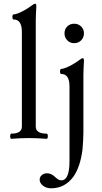

<svg xmlns="http://www.w3.org/2000/svg" viewBox="-20 -745 548 1036"><path d="M41 4Q37 4 35.5 -3Q34 -10 35.5 -17Q37 -24 41 -24Q98 -24 98 -62V-573Q98 -640 53 -640Q49 -640 47.5 -647Q46 -654 47.5 -660.5Q49 -667 53 -667Q62 -667 79.5 -674Q97 -681 116 -692Q135 -703 148 -713Q163 -725 170 -725Q176 -725 176 -711Q175 -685 174 -669Q173 -653 173 -636V-62Q173 -24 231 -24Q236 -24 237.5 -17Q239 -10 237.5 -3Q236 4 231 4Q207 2 183 1Q159 0 136 0Q112 0 88.5 1Q65 2 41 4ZM255 271Q230 271 212 257Q194 243 194 224Q194 210 205.5 200Q217 190 233 190Q257 190 276 209Q287 219 294.5 223.5Q302 228 311 228Q333 228 344 202Q355 176 355 124V-279Q355 -346 310 -346Q306 -346 304.5 -353Q303 -360 304.5 -366.5Q306 -373 310 -373Q319 -373 336.5 -380Q354 -387 373 -398Q392 -409 405 -419Q420 -431 427 -431Q433 -431 433 -417Q432 -391 431 -375Q430 -359 430 -342V-29Q430 -8 428.5 15Q427 38 425 63Q419 109 407 145Q395 181 377 207Q354 239 323.5 255Q293 271 255 271ZM380 -512Q358 -512 343 -527.5Q328 -543 328 -565Q328 -588 343 -602.5Q358 -617 380 -617Q403 -617 418 -602Q433 -587 433 -565Q433 -543 418 -527.5Q403 -512 380 -512Z"/></svg>

Font: Junicode VF
Style: Regular
Weight: 400
Designer: Peter S. Baker
Version: Version 2.213